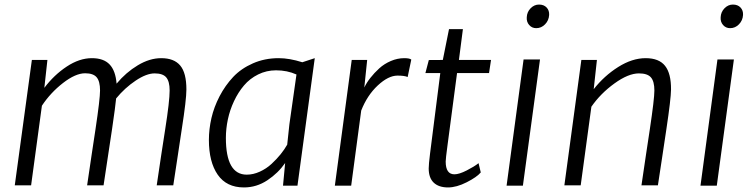

<svg xmlns="http://www.w3.org/2000/svg" viewBox="-20 -822 3332 850"><path d="M673.8 -1.5Q678.7 -37.6 693.8 -136Q709 -234.4 711.4 -250Q731 -374.5 731 -421.4Q731 -461.4 716.1 -479.2Q701.2 -497.1 664.6 -497.1Q628.4 -497.1 580.6 -465.1Q532.7 -433.1 494.1 -386.2Q491.2 -353.5 476.1 -250.5Q473.6 -233.9 438.5 -1.5H365.7Q370.6 -38.1 386 -138.9Q401.4 -239.7 402.8 -250Q422.9 -384.3 422.9 -421.4Q422.9 -461.9 408 -479.7Q393.1 -497.6 356.9 -497.6Q314.5 -497.6 259 -454.6Q203.6 -411.6 165.5 -354L117.7 -1.5H45.4L121.1 -556.6H189.9L176.3 -433.1Q219.2 -490.2 275.4 -527.3Q331.5 -564.5 386.7 -564.5Q439 -564.5 465.3 -536.6Q491.7 -508.8 496.1 -451.7Q537.6 -501.5 590.1 -533Q642.6 -564.5 693.8 -564.5Q750.5 -564.5 777.8 -532Q805.2 -499.5 805.2 -425.8Q805.2 -380.9 784.7 -250Q780.3 -218.8 765.6 -123.3Q751 -27.8 747.1 -1.5Z M1232.9 0 1242.2 -98.6V-100.1Q1211.4 -55.7 1163.6 -23.9Q1115.7 7.8 1060.1 7.8Q982.9 7.8 943.8 -48.6Q904.8 -105 904.8 -202.6Q904.8 -250 916 -299.1Q927.2 -348.1 952.1 -396Q977.1 -443.8 1012.2 -481.2Q1047.4 -518.6 1099.6 -541.5Q1151.9 -564.5 1213.9 -564.5Q1261.2 -564.5 1318.4 -546.4L1373.5 -564.5L1296.9 0ZM1072.3 -48.8Q1101.1 -48.8 1130.1 -62Q1159.2 -75.2 1182.1 -96.4Q1205.1 -117.7 1222.2 -138.9Q1239.3 -160.2 1251.5 -181.6L1261.2 -272L1292.5 -492.2Q1251.5 -510.7 1202.1 -510.7Q1159.7 -510.7 1122.8 -492.4Q1085.9 -474.1 1060.1 -443.6Q1034.2 -413.1 1015.9 -374Q997.6 -335 988.8 -293.5Q980 -252 980 -211.4Q980 -48.8 1072.3 -48.8Z M1462.4 0 1537.1 -556.6H1605.5L1592.8 -434.6Q1603 -456.1 1619.9 -477.5Q1636.7 -499 1658.9 -519.3Q1681.2 -539.6 1710.4 -552Q1739.7 -564.5 1769.5 -564.5Q1793.9 -564.5 1800.8 -558.1L1784.7 -481Q1771.5 -487.3 1739.7 -487.3Q1699.2 -487.3 1652.3 -443.6Q1605.5 -399.9 1579.1 -332.5L1534.7 0Z M1877.9 -76.2Q1877.9 -94.2 1883.8 -141.6L1929.2 -498.5H1863.3L1878.4 -556.2L1940.4 -556.6L1967.8 -692.9H2029.3L2011.7 -556.6H2153.8L2145 -498.5H2003.4L1960.9 -176.8Q1953.1 -118.7 1953.1 -106.9Q1953.1 -50.3 1991.7 -50.3Q2012.7 -50.3 2046.1 -67.4Q2079.6 -84.5 2098.6 -99.6L2108.4 -58.6Q2091.3 -38.1 2046.1 -15.1Q2001 7.8 1963.4 7.8Q1922.4 7.8 1900.1 -13.4Q1877.9 -34.7 1877.9 -76.2Z M2354 -697.3Q2335 -697.3 2322.8 -711.2Q2310.5 -725.1 2312 -745.6Q2313 -769 2329.1 -785.4Q2345.2 -801.8 2366.2 -801.8Q2387.7 -801.8 2399.9 -788.8Q2412.1 -775.9 2411.1 -755.9Q2409.7 -731.4 2393.1 -714.4Q2376.5 -697.3 2354 -697.3ZM2222.7 0 2297.9 -558.6H2370.6L2294.9 0Z M2478.5 -1.5 2553.7 -556.6H2622.6L2608.4 -427.2Q2654.8 -486.3 2716.8 -525.4Q2778.8 -564.5 2838.4 -564.5Q2897.5 -564.5 2924.3 -530.5Q2951.2 -496.6 2950.7 -425.8Q2950.2 -383.8 2930.2 -250.5Q2925.8 -219.2 2911.1 -123.3Q2896.5 -27.3 2892.6 -1.5H2819.8Q2824.7 -38.1 2840.1 -138.9Q2855.5 -239.7 2856.9 -250Q2877 -384.3 2877 -421.4Q2877 -461.9 2861.6 -479.5Q2846.2 -497.1 2808.6 -497.1Q2761.7 -497.1 2700.2 -452.6Q2638.7 -408.2 2598.1 -349.6L2550.8 -1.5Z M3212.4 -697.3Q3193.4 -697.3 3181.2 -711.2Q3168.9 -725.1 3170.4 -745.6Q3171.4 -769 3187.5 -785.4Q3203.6 -801.8 3224.6 -801.8Q3246.1 -801.8 3258.3 -788.8Q3270.5 -775.9 3269.5 -755.9Q3268.1 -731.4 3251.5 -714.4Q3234.9 -697.3 3212.4 -697.3ZM3081.1 0 3156.2 -558.6H3229L3153.3 0Z"/></svg>

Font: HaufeMerriweatherSansLt
Style: Italic
Weight: 300
Designer: Eben Sorkin ( eben@eyebytes.com )
Foundry: Eben Sorkin
Version: Version 1.56